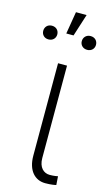

<svg xmlns="http://www.w3.org/2000/svg" viewBox="-140 -839 501 890"><g transform="rotate(15 110.5 -393.5)"><path d="M89.1 -545.5V-101.9C89.1 -30.9 125.4 7.1 175.1 7.1C203.1 7.1 221.2 3.6 227.3 1.8L224.4 -39.8C221.2 -38.4 205.3 -35.5 185 -35.5C156.6 -35.5 132.1 -57.2 132.1 -101.9V-545.5ZM90.2 -688.6H125L159.1 -795.5H108ZM168.7 -672.9C168.7 -654.8 182.5 -640.3 202.8 -640.3C223.7 -640.3 236.9 -654.8 236.9 -672.9C236.9 -691.8 223.7 -706.3 202.8 -706.3C182.5 -706.3 168.7 -691.8 168.7 -672.9ZM-16.3 -673.3C-16.3 -655.2 -3.2 -640.6 17 -640.6C38 -640.6 51.1 -655.2 51.1 -673.3C51.1 -691.8 38 -706.3 17 -706.3C-3.2 -706.3 -16.3 -691.8 -16.3 -673.3Z"/></g></svg>

Font: Karasuma Gothic
Style: Thin
Weight: 200
Designer: Rasmus Andersson / Ryoko Ishizuka
Foundry: rsms
Version: Version 1.00